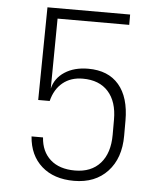

<svg xmlns="http://www.w3.org/2000/svg" viewBox="-53 -776 706 833"><g transform="rotate(5 300.0 -360.0)"><path d="M300 10Q212 10 159 -37Q106 -84 100 -166H150Q154 -105 193 -70Q232 -35 300 -35Q371 -35 410.5 -79.5Q450 -124 450 -204V-270Q450 -348 411 -391.5Q372 -435 300 -435Q248 -435 213 -406.5Q178 -378 165 -326H115L120 -730H480V-685H168L165 -380Q176 -426 217.5 -453Q259 -480 320 -480Q407 -480 453.5 -425.5Q500 -371 500 -270V-204Q500 -106 446 -48Q392 10 300 10Z"/></g></svg>

Font: NKDuy Mono Thin
Style: Regular
Weight: 100
Monospace: yes
Designer: NKDuy
Foundry: NKDuy
Version: Version 2.251; ttfautohint (v1.8.4.7-5d5b)